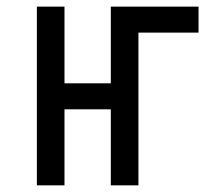

<svg xmlns="http://www.w3.org/2000/svg" viewBox="-20 -557 626 577"><path d="M90.8 0V-537.1H173.8V-306.6H313V-537.1H576.7V-459H396V0H313V-228.5H173.8V0Z"/></svg>

Font: Consola Mono
Style: Book
Weight: 400
Monospace: yes
Version: Version 2.001